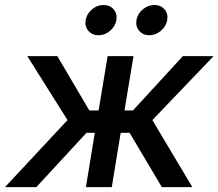

<svg xmlns="http://www.w3.org/2000/svg" viewBox="-41 -770 898 790"><path d="M-20.5 0 236.8 -275.9 71.3 -539.1H194.8L326.7 -315.4H364.7L401.9 -539.1H508.3L471.2 -315.4H505.9L711.4 -539.1H837.9L585.9 -275.9L750.5 0H625L492.2 -223.6H455.6L418.9 0H312.5L349.1 -223.6H314.9L108.4 0ZM573.2 -625Q547.4 -625 531.7 -643.3Q516.1 -661.6 520.5 -687.5Q524.9 -713.4 546.4 -731.4Q567.9 -749.5 594.2 -749.5Q620.6 -749.5 636 -731.4Q651.4 -713.4 647 -687.5Q642.6 -661.6 621.1 -643.3Q599.6 -625 573.2 -625ZM364.3 -625Q337.9 -625 322.5 -643.3Q307.1 -661.6 311.5 -687.5Q315.9 -713.4 337.4 -731.4Q358.9 -749.5 385.3 -749.5Q411.6 -749.5 426.8 -731.4Q441.9 -713.4 438 -687.5Q433.6 -661.6 412.1 -643.3Q390.6 -625 364.3 -625Z"/></svg>

Font: Inter 18pt Medium
Style: Italic
Weight: 500
Italic angle: -9.3988°
Designer: Rasmus Andersson
Foundry: rsms
Version: Version 4.001;git-66647c0bb